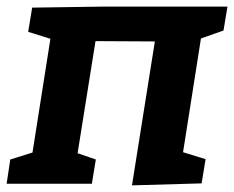

<svg xmlns="http://www.w3.org/2000/svg" viewBox="-29 -554 706 579"><path d="M657 -534 645 -462 577 -438 523 -95 591 -74 579 -1 369 5 438 -429 259 -430 205 -92 260 -73 248 0H-9L2 -73L69 -94L123 -437L56 -458L68 -531L274 -534Z"/></svg>

Font: Bitter Pro
Style: Bold Italic
Weight: 700
Italic angle: -9°
Designer: Sol Matas, and Bitter project Authors
Foundry: Sol Matas
Version: Version 1.010